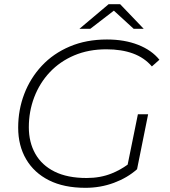

<svg xmlns="http://www.w3.org/2000/svg" viewBox="-20 -894 813 919"><path d="M389 5Q286 5 214.5 -31Q143 -67 105 -132Q67 -197 67 -283Q67 -368 96 -444Q125 -520 180 -579Q235 -638 314 -671.5Q393 -705 492 -705Q576 -705 641 -679.5Q706 -654 743 -608L707 -576Q671 -618 616.5 -638Q562 -658 489 -658Q404 -658 335.5 -629Q267 -600 218.5 -548.5Q170 -497 144 -429Q118 -361 118 -285Q118 -213 149 -158Q180 -103 241.5 -72.5Q303 -42 395 -42Q461 -42 515 -64Q555 -80 591 -106L640 -347H689L636 -84Q590 -43 525.5 -19Q461 5 389 5ZM360 -756 500 -874H555L668 -756H620L525 -843L412 -756Z"/></svg>

Font: Montserrat Thin Light
Style: Italic
Weight: 300
Italic angle: -11.3°
Version: Version 9.000